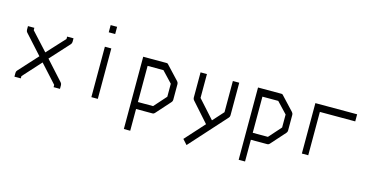

<svg xmlns="http://www.w3.org/2000/svg" viewBox="-77 -1047 3071 1570"><g transform="rotate(15 1458.0 -262.5)"><path d="M241 -220 102.5 -67V-48H48.5V-80Q48.5 -93 56 -101L202.5 -262L56 -424Q48.5 -432 48.5 -446V-476H102.5V-456L241 -305L380 -456V-476H434V-446Q434 -433.5 425.5 -424L279 -263L425.5 -101Q434 -91.5 434 -80V-48H380V-67Z M699.5 -659H754V-598H699.5ZM699.5 -476H754V-49H699.5Z M1023.5 -478H1221.5Q1229.5 -478 1233 -474L1343.5 -356Q1352 -346 1352 -335V-201Q1352 -189 1343.5 -180L1235.5 -59Q1228 -50 1217.5 -50H1077.5V134H1023.5ZM1077.5 -415V-109H1206L1298.5 -213V-323L1211.5 -415Z M1662.5 -78 1517.5 -241Q1509.5 -249.5 1509.5 -262V-476H1563.5V-274L1701 -121L1783 -212V-476H1837V-200Q1837 -187.5 1829 -179L1552.5 128L1514.5 86Z M1995.5 -478H2193.5Q2201.5 -478 2205 -474L2315.5 -356Q2324 -346 2324 -335V-201Q2324 -189 2315.5 -180L2207.5 -59Q2200 -50 2189.5 -50H2049.5V134H1995.5ZM2049.5 -415V-109H2178L2270.5 -213V-323L2183.5 -415Z M2535.5 -49H2481.5V-476H2835V-416H2535.5Z"/></g></svg>

Font: 3270 Nerd Font Mono SemCond
Style: Regular
Weight: 400
Monospace: yes
Version: Version 3.0.1;Nerd Fonts 3.1.1